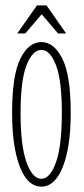

<svg xmlns="http://www.w3.org/2000/svg" viewBox="-20 -683 312 714"><path d="M134 11Q82.5 11 53.8 -63Q25 -137 25 -263.5Q25 -402.5 55.5 -464.5Q86 -526.5 134 -526.5Q181 -526.5 212 -464.5Q243 -402.5 243 -263.5Q243 -137 213.8 -63Q184.5 11 134 11ZM134 -18Q166 -18 188 -79Q210 -140 210 -263.5Q210 -384.5 188 -441Q166 -497.5 134 -497.5Q101 -497.5 78.8 -441Q56.5 -384.5 56.5 -263.5Q56.5 -140 78.8 -79Q101 -18 134 -18ZM44 -558.5 117.5 -663H153L226 -558.5H196L135 -630L74 -558.5Z"/></svg>

Font: Imbue 10pt Thin
Style: Regular
Weight: 100
Designer: Tyler Finck
Foundry: Etcetera Type Company
Version: Version 1.102; ttfautohint (v1.8.3)